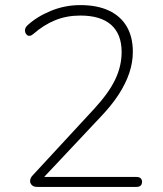

<svg xmlns="http://www.w3.org/2000/svg" viewBox="-20 -733 640 753"><path d="M125 0Q112 0 105 -7Q98 -14 98 -23Q98 -28 100.5 -34Q103 -40 107 -44L351 -308Q407 -369 432 -421.5Q457 -474 457 -529Q457 -599 416 -635.5Q375 -672 295 -672Q241 -672 196 -653.5Q151 -635 111 -600Q103 -593 96.5 -592.5Q90 -592 85.5 -596Q81 -600 79 -606Q77 -612 78.5 -619Q80 -626 86 -632Q123 -667 178.5 -690Q234 -713 295 -713Q361 -713 407 -691.5Q453 -670 477 -629Q501 -588 501 -530Q501 -488 487 -446.5Q473 -405 445.5 -362.5Q418 -320 375 -275L139 -24V-39H515Q526 -39 531.5 -34Q537 -29 537 -20Q537 -10 531.5 -5Q526 0 515 0Z"/></svg>

Font: Nunito ExtraLight
Style: Regular
Weight: 200
Designer: Vernon Adams
Foundry: Vernon Adams
Version: Version 3.602